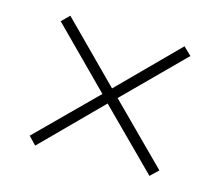

<svg xmlns="http://www.w3.org/2000/svg" viewBox="-67 -634 644 562"><g transform="rotate(15 255.0 -353.0)"><path d="M428 -550 452 -527 278 -353 451 -180 427 -157 254 -330 81 -156 58 -180 232 -353 59 -527 82 -550 255 -376Z"/></g></svg>

Font: Noto Sans Lao Looped UI SmCd ExtLt
Style: Regular
Weight: 200
Width: 4
Designer: Mark Frömberg, Ben Mitchell
Foundry: The Fontpad Ltd
Version: Version 1.001; ttfautohint (v1.8.4.7-5d5b)